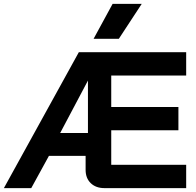

<svg xmlns="http://www.w3.org/2000/svg" viewBox="-30 -969 1011 989"><path d="M543 -580V-418H889V-298H543V-120H929V0H508Q464 0 437.5 -25.5Q411 -51 411 -94V-166H222L131 0H-10L376 -700H929V-580ZM423 -284V-554L280 -284ZM550 -949H700L582 -769H452Z"/></svg>

Font: Bai Jamjuree
Style: Bold
Weight: 700
Designer: Katatrad Aksorn Co.,Ltd.
Foundry: Cadson Demak Co.,Ltd.
Version: Version 1.000; ttfautohint (v1.6)